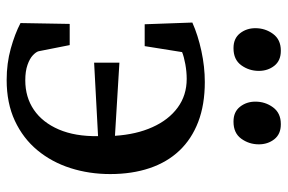

<svg xmlns="http://www.w3.org/2000/svg" viewBox="-160 -671 842 562"><g transform="rotate(90 261.0 -390.0)"><path d="M214 11.5Q165.5 11.5 122.2 -0.5Q79 -12.5 47.5 -29L50 -173H112L130 -82Q132 -74.5 141.8 -65.2Q151.5 -56 170 -49.5Q188.5 -43 215 -43Q264.5 -43 301.5 -68.2Q338.5 -93.5 359 -141.2Q379.5 -189 378.5 -256L163.5 -244.5V-318.5L377.5 -305.5Q373.5 -368 352.2 -415.2Q331 -462.5 295 -489Q259 -515.5 211 -515.5Q190 -515.5 168 -511.5Q146 -507.5 132.5 -502L115 -392.5H51L46 -532Q83 -548.5 129.2 -558.5Q175.5 -568.5 220 -568.5Q286.5 -568.5 336.8 -549.2Q387 -530 421 -494Q455 -458 472.2 -406.8Q489.5 -355.5 489.5 -291.5Q489.5 -230 472 -175.2Q454.5 -120.5 419.8 -78.5Q385 -36.5 333.5 -12.5Q282 11.5 214 11.5ZM120.5 -652.5Q92.5 -652.5 77.5 -671.5Q62.5 -690.5 62.5 -716.5Q62.5 -745.5 79.2 -768.2Q96 -791 128 -791H129Q157.5 -791 172.5 -772Q187.5 -753 187.5 -726.5Q187.5 -698 171 -675.2Q154.5 -652.5 121.5 -652.5ZM335.5 -652.5Q307.5 -652.5 292.5 -671.5Q277.5 -690.5 277.5 -716.5Q277.5 -745.5 294.2 -768.2Q311 -791 343 -791H344Q372.5 -791 387.5 -772Q402.5 -753 402.5 -726.5Q402.5 -698 386 -675.2Q369.5 -652.5 336.5 -652.5Z"/></g></svg>

Font: Merriweather 20pt
Style: Regular
Weight: 400
Version: Version 2.100